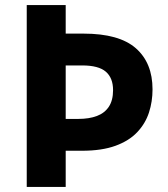

<svg xmlns="http://www.w3.org/2000/svg" viewBox="-20 -734 658 754"><path d="M579 -383Q579 -335 565 -292Q551 -249 519 -215Q487 -181 433.5 -161.5Q380 -142 302 -142H238V0H85V-714H238V-602H308Q448 -602 513.5 -544.5Q579 -487 579 -383ZM287 -267Q330 -267 360.5 -278.5Q391 -290 407.5 -315Q424 -340 424 -380Q424 -428 395.5 -452.5Q367 -477 303 -477H238V-267Z"/></svg>

Font: Noto Sans Symbols
Style: Bold
Weight: 700
Version: Version 2.002